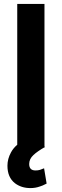

<svg xmlns="http://www.w3.org/2000/svg" viewBox="-20 -750 315 980"><path d="M68 3V-730H207V3ZM56 185Q18 155 18 96Q18 61 36 28Q59 -15 116 -41L210 0Q170 23 151 41Q129 61 129 87Q129 120 161 120Q174 120 184 117Q185 117 205 109L218 187Q195 199 183 202Q161 210 135 210Q89 210 56 185Z"/></svg>

Font: Sinter Bold
Style: Regular
Weight: 700
Foundry: Adobe & rsms
Version: Version 1.000